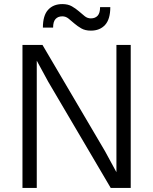

<svg xmlns="http://www.w3.org/2000/svg" viewBox="-20 -920 750 940"><path d="M216 -520 160 -623V0H90V-700H188L494 -180L550 -77V-700H620V0H522ZM425 -770Q397 -770 378 -781Q359 -792 344 -805Q329 -818 315.5 -829Q302 -840 285 -840Q264 -840 252 -827Q240 -814 240 -785H190Q190 -844 215.5 -872Q241 -900 285 -900Q313 -900 332 -889Q351 -878 366 -865Q381 -852 394.5 -841Q408 -830 425 -830Q446 -830 458 -843Q470 -856 470 -885H520Q520 -826 494.5 -798Q469 -770 425 -770Z"/></svg>

Font: PT Root UI Web
Style: Regular
Weight: 400
Designer: Vitaly Kuzmin
Foundry: ParaType Ltd.
Version: Version 1.000W